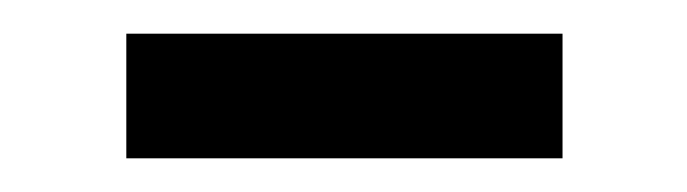

<svg xmlns="http://www.w3.org/2000/svg" viewBox="-20 -370 408 114"><path d="M55 -350H314V-276H55Z"/></svg>

Font: Fira Sans Condensed
Style: Regular
Weight: 400
Width: 3
Designer: bBox Type GmbH & Carrois Corporate GbR & Edenspiekermann AG
Foundry: bBox Type GmbH & Carrois Corporate GbR & Edenspiekermann AG
Version: Version 4.301